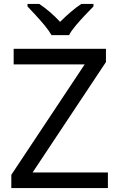

<svg xmlns="http://www.w3.org/2000/svg" viewBox="-20 -964 612 984"><path d="M533 0H38V-68L414 -634H50V-714H523V-646L147 -80H533ZM244 -784Q231 -807 209 -833.5Q187 -860 163 -886Q139 -912 121 -931V-944H181Q207 -927 235 -903Q263 -879 288 -852Q315 -879 343 -903Q371 -927 397 -944H459V-931Q440 -912 415.5 -886Q391 -860 368.5 -833.5Q346 -807 334 -784Z"/></svg>

Font: Noto Sans IKEA
Style: Regular
Weight: 400
Designer: Monotype Design Team
Foundry: Monotype Imaging Inc.
Version: Version 2.001